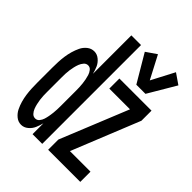

<svg xmlns="http://www.w3.org/2000/svg" viewBox="-217 -883 1010 1010"><g transform="rotate(45 288.0 -378.0)"><path d="M396 -570H464L555 -724L497 -764L430 -636L363 -764L305 -724ZM310 0H549V-76H396L549 -455V-530H310V-455H464L310 -76ZM116 8Q137 8 154.5 -6.5Q172 -21 180.5 -41Q189 -61 194 -81V0H266V-735H194V-449Q189 -470 180.5 -489.5Q172 -509 154.5 -523.5Q137 -538 116 -538Q94 -538 76.5 -524Q59 -510 49.5 -490Q40 -470 34 -449Q28 -428 25 -406.5Q22 -385 21 -363.5Q20 -342 20 -320V-210Q20 -188 21 -166.5Q22 -145 25 -123.5Q28 -102 34 -81Q40 -60 49.5 -40.5Q59 -21 76.5 -6.5Q94 8 116 8ZM145 -68Q131 -68 121.5 -78.5Q112 -89 107 -102Q102 -115 99 -128.5Q96 -142 94 -155.5Q92 -169 91.5 -182.5Q91 -196 91 -210V-320Q91 -334 91.5 -347.5Q92 -361 94 -374.5Q96 -388 99 -401.5Q102 -415 107 -428Q112 -441 121.5 -452Q131 -463 145 -463Q159 -463 168 -451.5Q177 -440 181 -427Q185 -414 187.5 -401Q190 -388 191.5 -374.5Q193 -361 193.5 -347.5Q194 -334 194 -320V-210Q194 -197 193.5 -183.5Q193 -170 191.5 -156.5Q190 -143 187.5 -129.5Q185 -116 181 -103Q177 -90 168 -79Q159 -68 145 -68Z"/></g></svg>

Font: Iosevka SS01 Extended
Style: Regular
Weight: 400
Width: 7
Monospace: yes
Designer: Belleve Invis
Foundry: Belleve Invis
Version: Version 3.4.7; ttfautohint (v1.8.3)